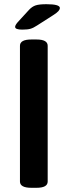

<svg xmlns="http://www.w3.org/2000/svg" viewBox="-20 -891 323 914"><path d="M86 -750Q52 -750 52 -763Q52 -771 64 -785L118 -844Q133 -860 150 -865.5Q167 -871 201 -871Q265 -871 265 -853Q265 -846 258 -838Q251 -830 232 -818L157 -770Q139 -758 125 -754Q111 -750 86 -750ZM129 3Q75 3 75 -27V-673Q75 -703 129 -703H154Q207 -703 207 -673V-27Q207 3 154 3Z"/></svg>

Font: Asap SemiBold
Style: Regular
Weight: 600
Designer: Pablo Cosgaya
Foundry: Omnibus-Type
Version: Version 3.001; ttfautohint (v1.8.3)